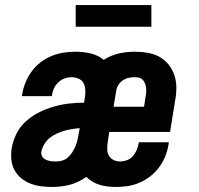

<svg xmlns="http://www.w3.org/2000/svg" viewBox="-20 -733 790 761"><path d="M185 8Q163 8 141 5Q119 2 99 -6Q79 -14 63 -27.5Q47 -41 37 -59.5Q27 -78 25 -100Q23 -122 26 -144Q31 -174 45 -202.5Q59 -231 83 -252.5Q107 -274 135.5 -288Q164 -302 193.5 -310.5Q223 -319 253 -322.5Q283 -326 313 -326L317 -350Q319 -365 318 -379Q317 -393 310.5 -404.5Q304 -416 291 -421.5Q278 -427 264 -427Q250 -427 236 -422Q222 -417 211 -406.5Q200 -396 194 -383Q188 -370 186 -356Q186 -355 185.5 -354Q185 -353 185 -352H67Q67 -354 67 -356Q67 -358 68 -360Q72 -384 81.5 -407Q91 -430 106 -450.5Q121 -471 141.5 -486.5Q162 -502 185.5 -511.5Q209 -521 233 -524.5Q257 -528 280 -528Q311 -528 340 -521Q369 -514 391 -496Q405 -505 421 -511.5Q437 -518 452.5 -521.5Q468 -525 484 -526.5Q500 -528 517 -528Q542 -528 567 -523.5Q592 -519 613 -507Q634 -495 649 -476Q664 -457 671.5 -434Q679 -411 679 -385Q679 -359 674 -334L654 -210H413L407 -170Q405 -156 405 -142Q405 -128 411.5 -116.5Q418 -105 430 -99Q442 -93 456 -93Q469 -93 483 -98Q497 -103 506.5 -114Q516 -125 521.5 -138Q527 -151 530 -165Q530 -166 530 -167Q530 -168 530 -169H649Q649 -167 648.5 -164.5Q648 -162 648 -160Q644 -136 635 -113.5Q626 -91 611 -70.5Q596 -50 576 -34.5Q556 -19 533 -9Q510 1 486.5 4.5Q463 8 439 8Q423 8 406.5 6Q390 4 375 -0.5Q360 -5 346.5 -13Q333 -21 322 -32Q307 -21 290 -13Q273 -5 256 -0.5Q239 4 221 6Q203 8 185 8ZM551 -310 557 -350Q559 -359 559.5 -368Q560 -377 559 -386Q558 -395 554.5 -403Q551 -411 545.5 -417Q540 -423 531.5 -425Q523 -427 514 -427Q502 -427 490 -424.5Q478 -422 467.5 -415Q457 -408 450 -397.5Q443 -387 441 -375L430 -310ZM201 -93Q214 -93 226.5 -96.5Q239 -100 249 -109Q259 -118 266.5 -129.5Q274 -141 279 -153Q284 -165 287 -177.5Q290 -190 292 -203L296 -225Q281 -224 265.5 -221.5Q250 -219 234.5 -214.5Q219 -210 204 -203Q189 -196 176.5 -186Q164 -176 155.5 -161.5Q147 -147 144 -132Q142 -121 147.5 -112.5Q153 -104 161.5 -100Q170 -96 180.5 -94.5Q191 -93 201 -93ZM280 -627V-713H580V-627Z"/></svg>

Font: Iosevka Etoile Oblique
Style: Bold
Weight: 700
Italic angle: -9°
Designer: Belleve Invis
Foundry: Belleve Invis
Version: Version 15.5.2; ttfautohint (v1.8.4)